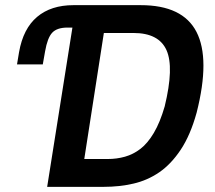

<svg xmlns="http://www.w3.org/2000/svg" viewBox="-20 -725 836 745"><path d="M163 0 261 -618H242Q201 -618 182.5 -598Q164 -578 155 -526L146 -475H46L54 -523Q70 -614 124 -659.5Q178 -705 265 -705H526Q689 -705 742.5 -601Q796 -497 743 -288Q719 -201 681.5 -144.5Q644 -88 598 -56.5Q552 -25 497.5 -12.5Q443 0 383 0ZM307 -108H398Q433 -108 465 -117Q497 -126 525 -147.5Q553 -169 577 -209.5Q601 -250 619 -312Q656 -464 626 -530.5Q596 -597 498 -597H383Z"/></svg>

Font: Nunito Sans 7pt Condensed
Style: Bold Italic
Weight: 700
Width: 3
Italic angle: -9°
Designer: Vernon Adams
Foundry: Vernon Adams
Version: Version 3.101;gftools[0.9.27]